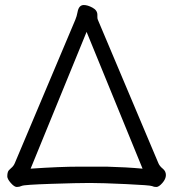

<svg xmlns="http://www.w3.org/2000/svg" viewBox="-20 -732 690 765"><path d="M102 -60Q219 -68 295 -68H405Q483 -66 548 -60L325 -605ZM280 -653Q286 -667 289 -684Q294 -712 314 -712Q329 -712 348.5 -701.5Q368 -691 368 -673V-664Q368 -657 370 -653L611 -82Q616 -70 628.5 -60Q641 -50 641 -34.5Q641 -19 627 -3Q613 13 603 13Q593 13 586 9.5Q579 6 482.5 1.5Q386 -3 338 -3Q290 -3 183.5 0.5Q77 4 67 8.5Q57 13 47 13Q37 13 23 -3Q9 -19 9 -29.5Q9 -40 11.5 -47Q14 -54 24 -62Q34 -70 39 -82Z"/></svg>

Font: ToneOZ-Pinyin-WenKai-Regular
Style: Regular
Weight: 400
Designer: Fontworks Inc.
Foundry: ToneOZ
Version: Version 0.240331